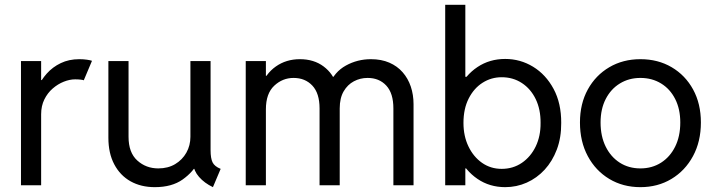

<svg xmlns="http://www.w3.org/2000/svg" viewBox="-20 -772 2979 800"><path d="M67.4 0V-517.6H151.4V-438.5H165L136.7 -406.2Q150.9 -438.5 175 -465.6Q199.2 -492.7 233.2 -509Q267.1 -525.4 310.5 -525.4Q327.6 -525.4 342.5 -523.2Q357.4 -521 363.3 -518.6L329.1 -437.5Q326.2 -439 315.9 -440.2Q305.7 -441.4 293 -441.4Q270.5 -441.4 245.8 -431.6Q221.2 -421.9 199.7 -403.3Q178.2 -384.8 164.8 -357.7Q151.4 -330.6 151.4 -295.9V0Z M625 7.8Q567.4 7.8 523.9 -16.6Q480.5 -41 456.1 -87.2Q431.6 -133.3 431.6 -198.2V-517.6H515.6V-202.1Q515.6 -136.2 552 -103.3Q588.4 -70.3 639.6 -70.3Q679.7 -70.3 709.7 -88.1Q739.7 -106 756.6 -136Q773.4 -166 773.4 -202.1V-517.6H857.4V-146.5Q857.4 -112.3 865.7 -95.5Q874 -78.6 899.4 -68.4L867.2 7.8Q831.5 -9.3 809.3 -34.9Q787.1 -60.5 787.1 -85.9L827.1 -68.4H761.7L805.7 -97.7Q786.1 -56.2 741.2 -24.2Q696.3 7.8 625 7.8Z M1003.9 0V-517.6H1087.9V-456.1H1103.5L1067.4 -410.2Q1085.9 -464.4 1129.2 -494.9Q1172.4 -525.4 1229.5 -525.4Q1288.1 -525.4 1328.4 -495.1Q1368.7 -464.8 1381.8 -418L1343.8 -452.1H1397.5L1351.6 -418Q1373 -472.2 1421.1 -498.8Q1469.2 -525.4 1525.4 -525.4Q1568.8 -525.4 1602.1 -511Q1635.3 -496.6 1657.7 -470.9Q1680.2 -445.3 1691.7 -411.1Q1703.1 -377 1703.1 -337.9V0H1619.1V-320.3Q1619.1 -383.3 1589.6 -415.3Q1560.1 -447.3 1511.7 -447.3Q1481 -447.3 1454.6 -433.3Q1428.2 -419.4 1411.9 -391.4Q1395.5 -363.3 1395.5 -320.3V0H1311.5V-320.3Q1311.5 -383.3 1281.5 -415.3Q1251.5 -447.3 1203.1 -447.3Q1157.2 -447.3 1122.6 -414.8Q1087.9 -382.3 1087.9 -316.4V0Z M1835 0V-752H1918.9V-452.1H1926.8L1906.2 -398.4V-120.1L1934.6 -70.3H1918.9V0ZM2085 7.8Q2020 7.8 1969.5 -26.6Q1918.9 -61 1889.9 -121.6Q1860.8 -182.1 1860.4 -259.8Q1860.8 -338.9 1889.9 -398.9Q1918.9 -459 1969.5 -492.7Q2020 -526.4 2085 -526.4Q2147.9 -526.4 2201.2 -493.9Q2254.4 -461.4 2286.6 -401.6Q2318.8 -341.8 2318.4 -259.8Q2318.8 -198.7 2300.3 -149.4Q2281.7 -100.1 2249.3 -64.9Q2216.8 -29.8 2174.6 -11Q2132.3 7.8 2085 7.8ZM2070.3 -68.4Q2117.7 -68.4 2154.5 -93.5Q2191.4 -118.7 2212.2 -161.9Q2232.9 -205.1 2232.4 -259.8Q2232.9 -315.9 2212.2 -358.9Q2191.4 -401.9 2154.5 -426Q2117.7 -450.2 2070.3 -450.2Q2026.9 -450.2 1990.7 -427.2Q1954.6 -404.3 1932.9 -361.6Q1911.1 -318.8 1911.1 -259.8Q1911.1 -205.1 1931.9 -161.9Q1952.6 -118.7 1988.5 -93.5Q2024.4 -68.4 2070.3 -68.4Z M2648.4 7.8Q2575.7 7.8 2518.8 -26.4Q2461.9 -60.5 2429.2 -121.3Q2396.5 -182.1 2396.5 -261.7Q2396.5 -339.8 2429.2 -399.2Q2461.9 -458.5 2518.8 -491.9Q2575.7 -525.4 2648.4 -525.4Q2721.7 -525.4 2778.6 -491.9Q2835.4 -458.5 2867.9 -399.2Q2900.4 -339.8 2900.4 -261.7Q2900.4 -182.1 2867.4 -121.3Q2834.5 -60.5 2777.6 -26.4Q2720.7 7.8 2648.4 7.8ZM2648.4 -70.3Q2696.8 -70.3 2734.4 -94.2Q2772 -118.2 2793.2 -161.1Q2814.5 -204.1 2814.5 -261.7Q2814.5 -317.9 2793.2 -359.6Q2772 -401.4 2734.4 -424.3Q2696.8 -447.3 2648.4 -447.3Q2600.6 -447.3 2563 -424.3Q2525.4 -401.4 2503.9 -359.6Q2482.4 -317.9 2482.4 -261.7Q2482.4 -204.1 2503.7 -161.1Q2524.9 -118.2 2562.3 -94.2Q2599.6 -70.3 2648.4 -70.3Z"/></svg>

Font: Reddit Sans
Style: Regular
Weight: 400
Designer: Stephen Hutchings
Foundry: Reddit
Version: Version 1.014